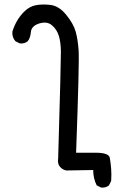

<svg xmlns="http://www.w3.org/2000/svg" viewBox="-20 -760 540 856"><path d="M430.7 76.2 411.1 66.4Q395.5 35.2 395.5 -2L276.4 0Q260.7 -2 248 -15.6Q235.4 -29.3 239.3 -53.7Q252 -486.3 251.5 -529.3Q251 -572.3 242.2 -600.6Q233.4 -628.9 211.4 -647.5Q189.5 -666 154.8 -655.3Q120.1 -644.5 117.7 -617.2Q115.2 -589.8 103.5 -576.2Q89.8 -564.5 68.4 -566.4L48.8 -576.2Q33.2 -593.8 35.2 -619.1Q43 -644.5 56.6 -668Q70.3 -691.4 90.8 -710.9Q111.3 -730.5 137.7 -736.3Q164.1 -742.2 203.1 -738.3Q242.2 -734.4 274.9 -694.3Q307.6 -654.3 317.4 -619.1Q327.1 -584 330.6 -534.2Q334 -484.4 319.3 -79.1H407.2Q465.8 -79.1 469.7 -55.7Q473.6 -32.2 475.6 -7.3Q477.5 17.6 475.6 46.9L465.8 66.4Q452.1 78.1 430.7 76.2Z"/></svg>

Font: JasonHandwriting2
Style: Regular
Weight: 400
Version: Version 1.05.10